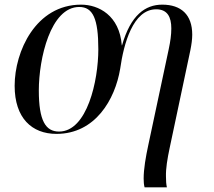

<svg xmlns="http://www.w3.org/2000/svg" viewBox="-20 -566 922 826"><path d="M602 240H698C695 227 694 212 694 194C693 159 700 117 710 70L799 -350C804 -375 807 -397 807 -417C807 -503 759 -546 678 -546C605 -546 542 -501 505 -371H504C494 -500 404 -546 329 -546C134 -546 43 -345 43 -197C43 -58 117 10 223 10C390 10 475 -138 497 -270C512 -377 552 -526 652 -526C700 -526 717 -493 717 -444C717 -416 713 -388 706 -355L618 58C607 109 598 161 598 202C598 216 599 229 602 240ZM234 0C176 0 147 -47 147 -177C147 -313 197 -536 321 -536C380 -536 403 -485 403 -354C403 -219 355 0 234 0Z"/></svg>

Font: Noto Serif Display
Style: Italic
Weight: 400
Italic angle: -12°
Designer: Monotype Design Team
Foundry: Monotype Imaging Inc.
Version: Version 2.009